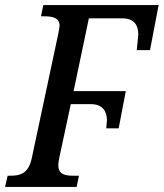

<svg xmlns="http://www.w3.org/2000/svg" viewBox="-39 -734 643 754"><path d="M-19 0H262L271 -44H248C216 -44 190 -49 190 -86C190 -96 192 -104 195 -120L239 -325H318C364 -325 381 -297 381 -261C381 -256 379 -242 378 -230H427L455 -376H250L310 -662H441C488 -662 504 -635 504 -599C504 -591 500 -560 498 -537H550L584 -714H131L122 -670H133C169 -670 195 -664 195 -633C195 -626 192 -617 190 -602L86 -114C73 -51 39 -44 2 -44H-9Z"/></svg>

Font: Noto Serif Condensed Medium
Style: Italic
Weight: 500
Width: 3
Italic angle: -12°
Designer: Monotype Design Team
Foundry: Monotype Imaging Inc.
Version: Version 2.013